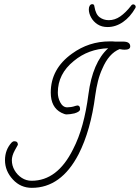

<svg xmlns="http://www.w3.org/2000/svg" viewBox="-20 -845 672 923"><path d="M133 58Q79 58 42 18Q4 -23 4 -75Q4 -125 36 -160Q42 -166 49 -166Q66 -166 66 -149Q66 -148 51 -122Q37 -96 37 -75Q37 -49 50 -26.5Q63 -4 84.5 10Q106 24 132 24Q256 24 331 -127Q359 -181 377 -247Q395 -313 405 -391Q425 -545 500 -613Q405 -610 335 -552Q258 -490 258 -400Q258 -376 269 -354Q282 -329 303 -329Q311 -329 321.5 -330.5Q332 -332 343 -336Q349 -338 352 -338Q365 -338 365 -320Q365 -308 338 -300Q316 -295 300 -295Q291 -295 275 -303Q224 -329 224 -400Q224 -514 326 -587Q407 -646 507 -646Q514 -646 520.5 -646Q527 -646 534 -645H572Q606 -645 606 -622Q606 -606 579 -606Q569 -606 555 -609Q503 -588 472 -515Q459 -487 451 -455Q443 -423 438 -387Q427 -302 407 -231.5Q387 -161 358 -104Q274 58 133 58ZM497 -715Q469 -715 449 -728Q429 -741 418 -761Q407 -781 407 -800Q407 -811 411.5 -818Q416 -825 424 -825Q433 -825 434 -813Q440 -776 459 -762Q478 -748 503 -748Q532 -748 558 -766Q584 -784 609 -816Q614 -824 621 -824Q626 -824 630 -819Q634 -814 631 -807Q606 -763 571 -739Q536 -715 497 -715Z"/></svg>

Font: Send Flowers
Style: Regular
Weight: 400
Designer: Robert E. Leuschke
Foundry: Robert E. Leuschke
Version: Version 1.010; ttfautohint (v1.8.4.7-5d5b)